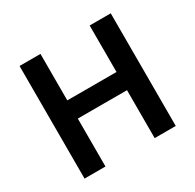

<svg xmlns="http://www.w3.org/2000/svg" viewBox="-153 -873 1058 1041"><g transform="rotate(-30 376.0 -352.5)"><path d="M91 0V-705H222V-414H530V-705H662V0H530V-300H222V0Z"/></g></svg>

Font: Nunito Sans 7pt SemiCondensed
Style: Bold
Weight: 700
Width: 4
Designer: Vernon Adams
Foundry: Vernon Adams
Version: Version 3.101;gftools[0.9.27]